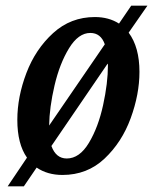

<svg xmlns="http://www.w3.org/2000/svg" viewBox="-20 -606 539 676"><path d="M433 -491Q471 -440 471 -353Q471 -274 440 -189.5Q409 -105 348 -47.5Q287 10 200 10Q147 10 109 -16L64 50H7L75 -51Q41 -99 41 -184Q41 -265 73 -349Q105 -433 167 -489.5Q229 -546 314 -546Q363 -546 399 -523L442 -586H499ZM153 -164 349 -450Q335 -490 298 -490Q256 -490 223 -436Q190 -382 172 -305Q154 -228 153 -164ZM359 -382 161 -92Q177 -48 215 -48Q260 -48 293 -103Q326 -158 343 -236Q360 -314 360 -376Q360 -380 359 -382Z"/></svg>

Font: Noto Serif CondSemiBold
Style: Italic
Weight: 600
Width: 3
Italic angle: -12°
Designer: Monotype Design Team
Foundry: Monotype Imaging Inc.
Version: Version 1.001